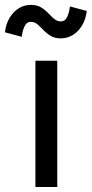

<svg xmlns="http://www.w3.org/2000/svg" viewBox="-74 -752 369 772"><path d="M68.4 0H156.2V-507.8H68.4ZM13.7 -604Q15.6 -626 24.2 -645Q32.7 -664.1 50.3 -664.1Q64.9 -664.1 76.7 -654.1Q88.4 -644 100.8 -630.9Q113.3 -617.7 129.9 -607.7Q146.5 -597.7 170.4 -597.7Q196.8 -597.7 219 -611.3Q241.2 -625 256.1 -649.9Q271 -674.8 274.9 -708L207 -726.1Q205.1 -704.1 196.5 -685.1Q188 -666 170.4 -666Q155.8 -666 144 -676Q132.3 -686 119.9 -699.2Q107.4 -712.4 91.1 -722.4Q74.7 -732.4 50.3 -732.4Q23.9 -732.4 1.7 -718.8Q-20.5 -705.1 -35.4 -680.2Q-50.3 -655.3 -54.2 -622.1Z"/></svg>

Font: Giphurs SC
Style: Regular
Weight: 400
Version: Version 0.920